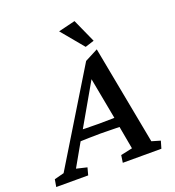

<svg xmlns="http://www.w3.org/2000/svg" viewBox="-181 -874 894 982"><g transform="rotate(-20 266.0 -383.0)"><path d="M-43 0 -36.1 -40 16.6 -53.7 321.3 -553.7 392.6 -590.8 494.1 -53.7 541 -40 529.3 0H319.3L325.2 -40L388.7 -53.7L363.3 -194.3L358.4 -225.6L310.5 -481.4L334 -489.3L182.6 -225.6L165 -196.3L84 -53.7L141.6 -40L130.9 0ZM138.7 -176.8 149.4 -232.4Q168 -231.4 198.2 -230.5Q228.5 -229.5 273.4 -229.5Q316.4 -229.5 347.7 -230.5Q378.9 -231.4 396.5 -232.4L384.8 -177.7Q355.5 -177.7 324.7 -178.7Q293.9 -179.7 262.7 -179.7Q230.5 -179.7 200.7 -178.7Q170.9 -177.7 138.7 -176.8ZM343.8 -622.1 243.2 -743.2 335 -765.6 392.6 -637.7Z"/></g></svg>

Font: Crimson Pro Medium
Style: Italic
Weight: 500
Italic angle: -12°
Designer: Jacques Le Bailly
Foundry: Baron von Fonthausen
Version: Version 1.003